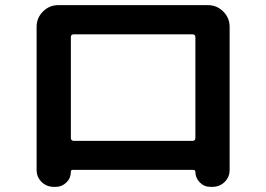

<svg xmlns="http://www.w3.org/2000/svg" viewBox="-20 -727 1040 750"><path d="M256.8 -582V-188.5Q256.8 -177.7 267.6 -176.8H732.4Q743.2 -176.8 743.2 -188.5V-582Q743.2 -592.8 732.4 -592.8H267.6Q256.8 -592.8 256.8 -582ZM190.4 2.9Q162.1 2.9 142.6 -16.1Q123 -35.2 123 -63.5V-622.1Q123 -657.2 147.9 -682.1Q172.9 -707 208 -707H792Q827.1 -707 852.1 -682.1Q877 -657.2 877 -622.1V-63.5Q877 -35.2 857.4 -16.1Q837.9 2.9 809.6 2.9H801.8Q777.3 2.9 760.3 -14.6Q743.2 -32.2 743.2 -55.7Q743.2 -62.5 735.4 -63.5H263.7Q256.8 -63.5 256.8 -55.7Q256.8 -31.2 239.3 -14.2Q221.7 2.9 198.2 2.9Z"/></svg>

Font: Rounded-X Mgen+ 2m bold
Style: Bold
Weight: 700
Designer: [Source Han Sans]
Ryoko NISHIZUKA  (kana & ideographs); Paul D. Hunt (Latin, Greek & Cyrillic); Wenlong ZHANG  (bopomofo
Version: Version 1.059.20150602